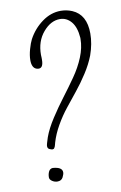

<svg xmlns="http://www.w3.org/2000/svg" viewBox="-73 -669 429 681"><g transform="rotate(-10 142.0 -329.0)"><path d="M69.8 -82Q104 -79.6 104 -60.5Q104 -53.7 98.6 -43Q92.8 -31.7 78.6 -31.7Q68.4 -31.7 59.6 -37.6Q50.8 -43.5 50.8 -51.3Q50.8 -63 55.4 -72.3Q60.1 -81.5 69.8 -82ZM270 -451.7Q258.3 -421.4 238.5 -390.9Q218.8 -360.4 198.2 -335Q177.7 -309.6 157.5 -284.2Q137.2 -258.8 120.1 -229Q103 -199.2 94.2 -169.4Q93.8 -168 92.5 -162.8Q91.3 -157.7 90.6 -156.2Q89.8 -154.8 88.4 -151.9Q86.9 -148.9 85 -147.9Q83 -147 80.6 -147Q77.6 -147 69.8 -150.4Q63.5 -153.3 63.5 -162.1Q63.5 -167.5 71.8 -192.4Q82.5 -222.2 105.2 -257.1Q127.9 -292 151.1 -322.5Q174.3 -353 196.5 -384.8Q218.8 -416.5 232.7 -450.4Q246.6 -484.4 246.6 -516.1V-520Q243.7 -558.6 227.1 -578.1Q210.4 -597.7 186.5 -597.7Q153.3 -597.7 126 -565.4Q98.6 -533.2 98.6 -484.4Q98.6 -477.1 99.1 -473.1V-466.8Q99.1 -437.5 82.5 -437.5Q79.1 -437.5 74.2 -439Q58.1 -444.8 58.1 -472.2Q58.1 -489.7 64.2 -511.2Q70.3 -532.7 76.7 -544.9Q95.7 -580.1 127.2 -603Q158.7 -626 194.3 -626Q215.8 -626 235.4 -617.7Q284.2 -596.7 284.2 -528.8Q284.2 -491.7 270 -451.7Z"/></g></svg>

Font: Sintesa 2
Style: 2
Weight: 400
Version: Version 001.000